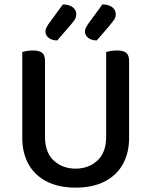

<svg xmlns="http://www.w3.org/2000/svg" viewBox="-20 -845 693 879"><path d="M326 14Q249 14 194 -14Q139 -42 110.5 -93.5Q82 -145 82 -213V-290H186V-219Q186 -147 226 -110Q266 -73 326 -73Q386 -73 426 -110Q466 -147 466 -219V-290H571V-213Q571 -145 542.5 -93.5Q514 -42 459 -14Q404 14 326 14ZM186 -252H82V-607Q88 -609 102 -611.5Q116 -614 130 -614Q159 -614 172.5 -603.5Q186 -593 186 -566ZM571 -252H466V-607Q473 -609 486.5 -611.5Q500 -614 515 -614Q544 -614 557.5 -603.5Q571 -593 571 -566ZM202 -735 268 -825Q298 -824 313.5 -811.5Q329 -799 329 -781Q329 -765 321.5 -754Q314 -743 300 -727L242 -660Q217 -660 202.5 -672Q188 -684 188 -700Q188 -710 192 -718Q196 -726 202 -735ZM383 -735 449 -825Q479 -824 494.5 -811.5Q510 -799 510 -781Q510 -765 502 -754Q494 -743 481 -727L423 -660Q398 -660 383.5 -672Q369 -684 369 -700Q369 -710 373 -718Q377 -726 383 -735Z"/></svg>

Font: Baloo Bhaijaan 2 Medium
Style: Regular
Weight: 500
Designer: Sanskriti Dholi, Noopur Datye and Ek Type
Foundry: Ek Type
Version: Version 1.701